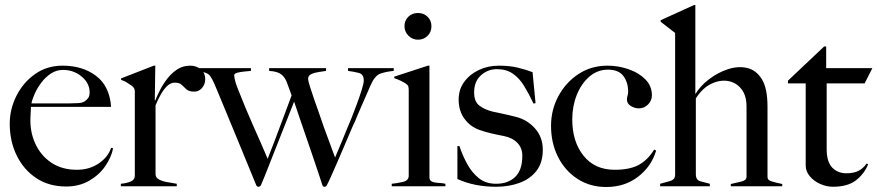

<svg xmlns="http://www.w3.org/2000/svg" viewBox="-20 -746 3514 769"><path d="M245 1Q176 1 125.5 -32.5Q75 -66 47 -123Q19 -180 19 -251Q19 -309 46 -362.5Q73 -416 120.5 -449.5Q168 -483 231 -483Q311 -483 365 -442Q419 -401 425 -318H104L102 -278Q99 -220 121 -171.5Q143 -123 185.5 -94.5Q228 -66 288 -66Q338 -66 375.5 -91.5Q413 -117 425 -154L433 -152Q426 -116 401.5 -80.5Q377 -45 337 -22Q297 1 245 1ZM106 -332H261Q276 -332 293 -333Q310 -334 319 -340Q328 -346 333.5 -354Q339 -362 339 -376Q339 -413 307 -439.5Q275 -466 232 -466Q206 -466 184 -451.5Q162 -437 145.5 -415Q129 -393 119 -370.5Q109 -348 106 -332Z M464 0V-10Q487 -12 503.5 -19Q520 -26 520 -42V-380Q520 -394 507.5 -402.5Q495 -411 489 -415Q483 -419 477 -421.5Q471 -424 465 -426V-432L596 -483H602L600 -344H602Q609 -362 621 -385.5Q633 -409 650.5 -431.5Q668 -454 690.5 -468.5Q713 -483 742 -483Q767 -483 784.5 -468Q802 -453 802 -430Q802 -408 789 -393.5Q776 -379 759 -379Q737 -379 727 -388Q717 -397 708 -406Q699 -415 680 -415Q663 -415 648.5 -400.5Q634 -386 622.5 -365Q611 -344 603 -324V-48Q603 -34 618 -26.5Q633 -19 653 -16Q673 -13 688 -10V0Z M1015 2Q1009 2 1006 -5Q967 -100 930 -190Q893 -280 851 -381Q845 -395 838 -411.5Q831 -428 822 -441Q815 -452 796.5 -456.5Q778 -461 760 -462V-473H985V-462Q975 -461 958.5 -459.5Q942 -458 929.5 -454.5Q917 -451 918 -443Q920 -421 933.5 -388Q947 -355 963 -315Q975 -286 991.5 -248.5Q1008 -211 1024.5 -174Q1041 -137 1052 -110Q1062 -135 1079 -179.5Q1096 -224 1114.5 -274Q1133 -324 1148 -364Q1137 -395 1129 -416Q1121 -437 1106 -448.5Q1091 -460 1058 -462V-473H1286V-462Q1273 -460 1256 -457.5Q1239 -455 1226.5 -449Q1214 -443 1214 -430Q1214 -423 1221.5 -399Q1229 -375 1238.5 -347.5Q1248 -320 1255 -301Q1263 -276 1276 -240Q1289 -204 1302 -169.5Q1315 -135 1322 -115Q1325 -122 1333 -141Q1341 -160 1351.5 -185Q1362 -210 1371.5 -234Q1381 -258 1389 -276Q1398 -299 1409.5 -330Q1421 -361 1429 -387Q1437 -413 1437 -423Q1437 -449 1417 -454Q1397 -459 1374 -462V-473H1557V-462Q1525 -459 1503 -451Q1481 -443 1464 -404Q1457 -388 1446 -362.5Q1435 -337 1423 -310Q1411 -283 1402 -260Q1397 -251 1386 -225Q1375 -199 1360.5 -165Q1346 -131 1331.5 -97.5Q1317 -64 1305.5 -38.5Q1294 -13 1289 -4Q1286 2 1280 2Q1275 2 1273.5 0Q1272 -2 1271 -5Q1266 -21 1255 -54Q1244 -87 1230 -128Q1216 -169 1201.5 -211Q1187 -253 1175.5 -287Q1164 -321 1158 -339L1042 -45Q1038 -36 1034 -25.5Q1030 -15 1025 -4Q1022 2 1015 2Z M1654 -587Q1632 -587 1616 -603Q1600 -619 1600 -641Q1600 -664 1615.5 -679Q1631 -694 1654 -694Q1677 -694 1692.5 -679Q1708 -664 1708 -641Q1708 -618 1692.5 -602.5Q1677 -587 1654 -587ZM1549 0V-10Q1571 -12 1594 -17.5Q1617 -23 1617 -42V-385Q1617 -393 1615.5 -399Q1614 -405 1607 -410Q1588 -423 1559 -433V-439L1694 -483H1700V-36Q1700 -23 1710.5 -18.5Q1721 -14 1736 -13.5Q1751 -13 1764 -10V0Z M1967 2Q1880 2 1812 -29V-161H1820Q1832 -125 1850.5 -90.5Q1869 -56 1897 -33Q1925 -10 1967 -10Q2015 -10 2043.5 -37.5Q2072 -65 2072 -122Q2072 -153 2052.5 -173.5Q2033 -194 1999 -201Q1972 -206 1947 -212Q1922 -218 1902 -225Q1864 -238 1840.5 -270Q1817 -302 1817 -347Q1817 -388 1839.5 -418.5Q1862 -449 1898.5 -466Q1935 -483 1978 -483Q2020 -483 2052 -475.5Q2084 -468 2113 -457L2125 -333L2117 -331Q2098 -371 2079 -402Q2060 -433 2034 -451Q2008 -469 1970 -469Q1934 -469 1906.5 -444.5Q1879 -420 1879 -376Q1879 -339 1900 -323Q1921 -307 1953 -299Q1963 -297 1981.5 -293Q2000 -289 2018 -285Q2036 -281 2046 -278Q2091 -267 2122.5 -232Q2154 -197 2154 -146Q2154 -94 2128.5 -61.5Q2103 -29 2060.5 -13.5Q2018 2 1967 2Z M2408 3Q2343 3 2293 -29.5Q2243 -62 2215 -117.5Q2187 -173 2187 -242Q2187 -306 2216.5 -361Q2246 -416 2297 -449.5Q2348 -483 2413 -483Q2456 -483 2497 -469Q2538 -455 2564.5 -428.5Q2591 -402 2591 -364Q2591 -343 2575.5 -327.5Q2560 -312 2539 -312Q2522 -312 2506.5 -321.5Q2491 -331 2491 -347Q2491 -355 2493.5 -363Q2496 -371 2496 -381Q2495 -418 2476 -442.5Q2457 -467 2415 -467Q2373 -467 2340.5 -439Q2308 -411 2290 -365.5Q2272 -320 2272 -268Q2272 -179 2317 -122.5Q2362 -66 2442 -66Q2504 -66 2540 -86.5Q2576 -107 2600 -147L2608 -143Q2589 -79 2535.5 -38Q2482 3 2408 3Z M2624 0V-10Q2644 -15 2664 -21Q2684 -27 2684 -46V-614L2626 -659V-665L2760 -726H2765V-369Q2784 -401 2819 -428Q2854 -455 2894.5 -468.5Q2935 -482 2971.5 -474Q3008 -466 3031 -429.5Q3054 -393 3054 -319V-37Q3054 -24 3072 -19Q3090 -14 3113 -9V0H2907V-9Q2930 -14 2950 -19Q2970 -24 2970 -38V-319Q2970 -364 2949 -390Q2928 -416 2896 -421.5Q2864 -427 2829 -410.5Q2794 -394 2767 -352V-48Q2767 -25 2785 -20Q2803 -15 2823 -10V0Z M3316 2Q3290 2 3264.5 -9.5Q3239 -21 3223 -40.5Q3207 -60 3207 -83V-412H3136V-423L3281 -560H3289V-473H3474L3443 -412H3291V-149Q3291 -98 3313 -75Q3335 -52 3370 -52Q3399 -52 3418 -61.5Q3437 -71 3451 -91L3457 -88Q3442 -50 3408.5 -24Q3375 2 3316 2Z"/></svg>

Font: Mulat Addis
Style: Regular
Weight: 400
Designer: Fasil fikreab
Version: Version 1.001; ttfautohint (v1.8.3)